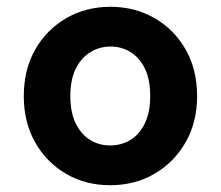

<svg xmlns="http://www.w3.org/2000/svg" viewBox="-20 -533 649 565"><path d="M304 12Q232 12 174.5 -21.5Q117 -55 83.5 -114Q50 -173 50 -250Q50 -328 83.5 -387Q117 -446 175 -479.5Q233 -513 305 -513Q377 -513 435 -479.5Q493 -446 526.5 -387Q560 -328 560 -250Q560 -173 526 -114Q492 -55 434.5 -21.5Q377 12 304 12ZM304 -105Q337 -105 363.5 -121Q390 -137 406 -169.5Q422 -202 422 -250Q422 -299 406.5 -331Q391 -363 364.5 -379.5Q338 -396 305 -396Q273 -396 246 -379.5Q219 -363 203 -331Q187 -299 187 -250Q187 -202 203 -169.5Q219 -137 245.5 -121Q272 -105 304 -105Z"/></svg>

Font: DM Sans 18pt
Style: Bold
Weight: 700
Designer: Colophon Foundry, Jonny Pinhorn
Foundry: Colophon Foundry
Version: Version 4.004;gftools[0.9.30]